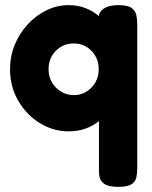

<svg xmlns="http://www.w3.org/2000/svg" viewBox="-20 -511 591 747"><path d="M247 0Q187 0 135 -32Q83 -64 51 -119Q19 -174 19 -242Q19 -292 37.5 -337Q56 -382 88 -416.5Q120 -451 161 -471Q202 -491 247 -491Q283 -491 312.5 -479.5Q342 -468 365 -448V-454Q379 -491 441 -491Q477 -491 492 -480Q507 -469 510.5 -452Q514 -435 514 -416V143Q514 162 510.5 179Q507 196 491.5 206Q476 216 440 216Q404 216 387.5 205.5Q371 195 367.5 178Q364 161 365 142V-40Q342 -21 312.5 -10.5Q283 0 247 0ZM268 -141Q307 -141 335.5 -170Q364 -199 364 -242Q364 -284 336 -313Q308 -342 267 -342Q226 -342 197.5 -313.5Q169 -285 169 -242Q169 -199 198 -170Q227 -141 268 -141Z"/></svg>

Font: Fredoka SemiBold
Style: Regular
Weight: 600
Designer: Ben Nathan
Foundry: Milena B. Brandão, Ben Nathan
Version: Version 2.001